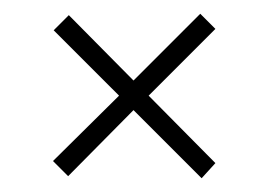

<svg xmlns="http://www.w3.org/2000/svg" viewBox="-20 -360 390 279"><path d="M273 -101 174 -200 79 -104 57 -126 153 -221 58 -316 80 -338 174 -243 271 -340 293 -318 196 -221 293 -123Z"/></svg>

Font: Darker Grotesque Light Light
Style: Regular
Weight: 300
Version: Version 1.000;gftools[0.9.28]